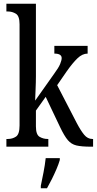

<svg xmlns="http://www.w3.org/2000/svg" viewBox="-20 -780 515 1021"><path d="M14 0V-41H22Q46 -41 65 -53.5Q84 -66 84 -113V-651Q84 -695 64.5 -707Q45 -719 22 -719H14V-760H171V-375Q171 -362 170.5 -341Q170 -320 169 -298.5Q168 -277 167.5 -262Q167 -247 167 -245L266 -385Q292 -420 300 -440Q308 -460 308 -471Q308 -495 269 -495V-536H446V-495Q418 -495 392 -470Q366 -445 335 -401L284 -327L388 -126Q409 -86 427.5 -63.5Q446 -41 471 -41H475V0H463Q414 0 386.5 -6.5Q359 -13 340.5 -35Q322 -57 300 -103L223 -265L171 -192V-108Q171 -64 190.5 -52.5Q210 -41 233 -41H237V0ZM197 208Q204 174 211.5 136Q219 98 223 61H298V71Q292 92 280.5 119Q269 146 255.5 173Q242 200 230 221H197Z"/></svg>

Font: Noto Serif Tamil ExtraCondensed
Style: Regular
Weight: 400
Width: 2
Designer: Indian Type Foundry, Tom Grace, and the Monotype Design Team
Foundry: Monotype Imaging Inc.
Version: Version 2.004; ttfautohint (v1.8.4.7-5d5b)